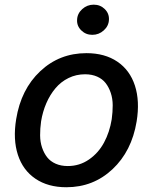

<svg xmlns="http://www.w3.org/2000/svg" viewBox="-20 -776 642 807"><path d="M258.9 11Q181.8 11 129.1 -24.7Q76.3 -60.4 55.2 -125.2Q34.1 -190 47.9 -274.9Q68.2 -400.6 149 -476.6Q229.8 -552.6 343.4 -552.6Q420.5 -552.6 473.2 -516.9Q525.9 -481.2 547.1 -416.2Q568.2 -351.2 554.3 -265.6Q533.7 -140.6 452.9 -64.8Q372.2 11 258.9 11ZM264.9 -78.1Q314.3 -78.1 353.9 -105.5Q393.5 -132.8 417.1 -176.5Q440.7 -220.2 449.6 -274.9Q453.8 -305.8 453.7 -333.8Q453.5 -361.9 445.5 -385.7Q437.5 -409.4 424 -426.8Q410.5 -444.2 388.3 -454Q366.1 -463.8 337.4 -463.8Q300.1 -463.8 267.9 -448Q235.8 -432.2 212.9 -404.8Q190 -377.5 174.7 -342.2Q159.4 -306.8 152.7 -266Q148.4 -235.1 148.6 -207.2Q148.8 -179.3 156.8 -155.7Q164.8 -132.1 178.3 -114.9Q191.8 -97.7 214 -87.9Q236.2 -78.1 264.9 -78.1ZM367.9 -629.6Q340.6 -629.6 321.6 -648.3Q302.6 -666.9 304 -692.8Q305 -719.1 325.6 -737.7Q346.2 -756.4 373.9 -756.4Q401.6 -756.4 420.5 -737.7Q439.3 -719.1 437.9 -692.8Q436.8 -666.9 416.2 -648.3Q395.6 -629.6 367.9 -629.6Z"/></svg>

Font: Karasuma Gothic
Style: Medium Italic
Weight: 500
Italic angle: 9.39998°
Designer: Rasmus Andersson / Ryoko Nishizuka
Foundry: Genbu
Version: Version 1.00